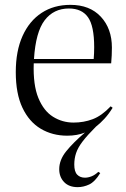

<svg xmlns="http://www.w3.org/2000/svg" viewBox="-20 -545 521 791"><path d="M300 226Q264 226 244 205Q224 184 224 152Q224 114 252.5 78.5Q281 43 330 1Q298 14 257 14Q196 14 148 -14.5Q100 -43 72.5 -101Q45 -159 45 -248Q45 -335 73 -397Q101 -459 151.5 -492Q202 -525 270 -525Q350 -525 395.5 -476Q441 -427 441 -349Q441 -317 438 -284H119Q116 -195 138 -141.5Q160 -88 198.5 -64Q237 -40 283 -40Q325 -40 362 -54Q399 -68 436 -107L444 -101Q428 -75 410.5 -56Q393 -37 375 -23Q340 12 320.5 37.5Q301 63 293.5 85.5Q286 108 286 133Q286 162 298 174.5Q310 187 330 187Q343 187 357 181.5Q371 176 385 163L393 168Q371 204 347.5 215Q324 226 300 226ZM120 -302H366Q367 -314 367.5 -326Q368 -338 368 -351Q368 -438 342.5 -474Q317 -510 264 -510Q201 -510 164 -461.5Q127 -413 120 -302Z"/></svg>

Font: Literata 72pt Light
Style: Regular
Weight: 300
Designer: Latin by Veronika Burian and Jose Scaglione. Greek by Irene Vlachou. Cyrillic by Vera Evstafieva.
Foundry: TypeTogether
Version: Version 3.002